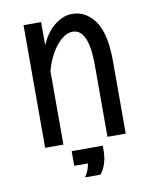

<svg xmlns="http://www.w3.org/2000/svg" viewBox="-80 -637 660 819"><g transform="rotate(-10 250.0 -228.0)"><path d="M76.2 -564.9H152.3V-464.8Q173.8 -514.2 206.1 -542Q245.1 -576.2 288.1 -576.2Q344.7 -576.2 383.3 -526.4Q425.3 -471.2 425.3 -348.1V-33.7H346.2V-344.2Q346.2 -501 277.3 -501Q245.1 -501 213.4 -465.8Q174.8 -422.9 155.3 -352.1V-33.7H76.2ZM185.1 63.5V0H319.8V19.5Q319.8 81.5 288.6 120.1H221.7Q240.2 94.7 244.1 63.5Z"/></g></svg>

Font: BIZ UDGothic
Style: Regular
Weight: 400
Monospace: yes
Designer: TypeBank Co., Ltd.
Foundry: Morisawa Inc.
Version: Version 1.05